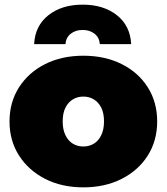

<svg xmlns="http://www.w3.org/2000/svg" viewBox="-20 -797 718 827"><path d="M339 10Q246 10 174.5 -26.5Q103 -63 62 -127Q21 -191 21 -274Q21 -357 62 -421Q103 -485 174.5 -521Q246 -557 339 -557Q432 -557 504 -521Q576 -485 616.5 -421Q657 -357 657 -274Q657 -191 616.5 -127Q576 -63 504 -26.5Q432 10 339 10ZM339 -166Q364 -166 384 -178Q404 -190 416 -214.5Q428 -239 428 -274Q428 -310 416 -333.5Q404 -357 384 -369Q364 -381 339 -381Q314 -381 294 -369Q274 -357 262 -333.5Q250 -310 250 -274Q250 -239 262 -214.5Q274 -190 294 -178Q314 -166 339 -166ZM127 -607Q131 -686 188.5 -731.5Q246 -777 336 -777Q426 -777 483.5 -731.5Q541 -686 545 -607H410Q408 -635 387.5 -651.5Q367 -668 336 -668Q305 -668 284.5 -651.5Q264 -635 262 -607Z"/></svg>

Font: MOST Montserrat Black
Style: Regular
Weight: 900
Designer: Julieta Ulanovsky
Foundry: Julieta Ulanovsky
Version: Version 8.000;March 11, 2024;FontCreator 15.0.0.2926 64-bit